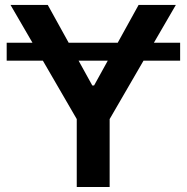

<svg xmlns="http://www.w3.org/2000/svg" viewBox="-20 -747 746 767"><path d="M699.6 -576.3H594.8L682.5 -727.3H533.7L450.3 -576.3H254.3L170.8 -727.3H22L109.7 -576.3H6.7V-504.6H151.3L286.6 -271.3V0H418V-271.3L553.3 -504.6H699.6ZM294 -504.6H410.5L355.8 -405.5H348.7Z"/></svg>

Font: Margiela Sans Semi Bold
Style: Regular
Weight: 600
Designer: Stefan Endress, Andreas Faust
Version: Version 1.100;FEAKit 1.0